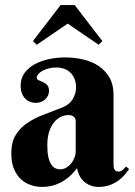

<svg xmlns="http://www.w3.org/2000/svg" viewBox="-20 -735 538 763"><path d="M280.8 -252.9Q280.8 -265.1 272.9 -271.5Q265.1 -277.8 252.9 -277.8Q235.8 -277.8 220.5 -270Q205.1 -262.2 193.4 -247.1Q181.6 -231.9 174.8 -209.7Q168 -187.5 168 -158.2Q168 -129.9 172.1 -111.3Q176.3 -92.8 183.3 -81.8Q190.4 -70.8 199.7 -66.4Q209 -62 219.2 -62Q231.9 -62 243.2 -68.6Q254.4 -75.2 262.7 -85.4Q271 -95.7 275.9 -108.4Q280.8 -121.1 280.8 -133.8ZM203.1 -466.8Q186.5 -466.8 172.4 -462.9Q158.2 -459 147.9 -453.1Q137.7 -447.3 131.8 -440.2Q126 -433.1 126 -426.8Q126 -419.4 133.5 -416.3Q141.1 -413.1 150.4 -408.9Q159.7 -404.8 167.2 -397.2Q174.8 -389.6 174.8 -374Q174.8 -363.8 170.7 -355.2Q166.5 -346.7 159.4 -340.1Q152.3 -333.5 142.8 -329.8Q133.3 -326.2 123 -326.2Q95.7 -326.2 78.9 -344.7Q62 -363.3 62 -394Q62 -423.8 77.6 -445.1Q93.3 -466.3 118.4 -480Q143.6 -493.7 175.3 -500.2Q207 -506.8 238.8 -506.8Q276.9 -506.8 311.5 -498.5Q346.2 -490.2 372.8 -472.2Q399.4 -454.1 415.3 -426.3Q431.2 -398.4 431.2 -358.9V-83Q431.2 -78.6 431.6 -73.2Q432.1 -67.9 434.1 -63.5Q436 -59.1 439.9 -56.2Q443.8 -53.2 451.2 -53.2Q460 -53.2 467.5 -59.8Q475.1 -66.4 481 -73.2L493.2 -63Q485.8 -52.7 475.6 -40.5Q465.3 -28.3 450.7 -17.6Q436 -6.8 416.5 0.5Q397 7.8 372.1 7.8Q341.3 7.8 317.4 -10.5Q293.5 -28.8 286.1 -66.9Q270.5 -45.9 253.7 -31.7Q236.8 -17.6 219.2 -8.8Q201.7 0 183.8 3.9Q166 7.8 147.9 7.8Q124.5 7.8 102.5 0.5Q80.6 -6.8 63.2 -22.7Q45.9 -38.6 35.4 -64Q24.9 -89.4 24.9 -126Q24.9 -170.4 42.5 -198.7Q60.1 -227.1 88.6 -246.3Q117.2 -265.6 153.6 -279.3Q189.9 -293 228 -308.1Q256.3 -319.3 269.3 -341.6Q282.2 -363.8 282.2 -387.2Q282.2 -423.3 261 -445.1Q239.7 -466.8 203.1 -466.8ZM276.9 -714.8 386.7 -571.8 372.1 -557.1 249 -641.1 126 -557.1 110.8 -571.8 220.7 -714.8Z"/></svg>

Font: Berkshire Swash
Style: Regular
Weight: 700
Designer: Astigmatic (AOETI)
Foundry: Astigmatic (AOETI)
Version: Version 1.000